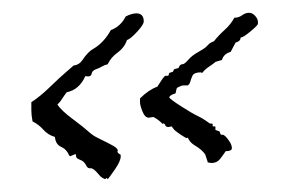

<svg xmlns="http://www.w3.org/2000/svg" viewBox="-20 -356 467 302"><path d="M97.7 -113.3 90.8 -110.4Q89.8 -110.4 88.9 -111.3Q85 -121.1 76.2 -125Q67.4 -128.9 66.4 -140.6Q55.7 -143.6 48.3 -151.9Q41 -160.2 31.2 -165Q29.3 -174.8 29.3 -182.6V-195.3Q43 -204.1 58.6 -219.2Q74.2 -234.4 84 -242.7Q93.8 -251 95.7 -252.9Q104.5 -253.9 109.4 -261.2Q114.3 -268.6 118.7 -272.9Q123 -277.3 127 -279.3Q143.6 -289.1 154.3 -308.6Q169.9 -314.5 177.7 -330.1Q187.5 -335 194.3 -335Q206.1 -335 206.1 -322.3Q206.1 -317.4 195.8 -306.2Q185.5 -294.9 179.7 -293Q175.8 -281.2 165 -273.4Q154.3 -265.6 149.4 -254.9Q144.5 -253.9 140.6 -251.5Q136.7 -249 130.9 -247.1Q125 -245.1 124 -239.7Q123 -234.4 114.3 -236.3Q104.5 -214.8 85 -210.9Q81.1 -206.1 78.1 -201.2Q75.2 -196.3 70.3 -191.4Q77.1 -181.6 94.2 -168.9Q111.3 -156.2 118.2 -149.9Q125 -143.6 131.8 -140.1Q138.7 -136.7 149.4 -131.3Q160.2 -126 163.1 -123Q166 -120.1 165 -118.7Q164.1 -117.2 166 -115.2Q168 -113.3 168.9 -113.3Q169.9 -113.3 169.9 -109.9Q169.9 -106.4 167.5 -101.1Q165 -95.7 161.6 -90.8Q158.2 -85.9 154.8 -81.1Q151.4 -76.2 149.4 -74.2L147.5 -76.2L145.5 -74.2Q139.6 -76.2 135.7 -81.1Q127 -91.8 122.6 -91.3Q118.2 -90.8 116.2 -94.7Q114.3 -98.6 111.8 -101.1Q109.4 -103.5 104 -105.5Q98.6 -107.4 99.6 -113.3ZM220.7 -171.9 213.9 -170.9Q208 -170.9 204.1 -180.7Q200.2 -190.4 200.2 -195.3V-201.2Q213.9 -214.8 227.5 -219.7Q229.5 -222.7 232.9 -228Q236.3 -233.4 238.3 -235.4Q240.2 -237.3 241.7 -236.8Q243.2 -236.3 245.1 -237.3L246.1 -241.2L252 -243.2L253.9 -247.1L260.7 -249L262.7 -252.9Q264.6 -254.9 266.6 -254.9Q268.6 -254.9 271 -256.8Q273.4 -258.8 276.4 -262.2Q279.3 -265.6 283.2 -268.6Q287.1 -271.5 290.5 -273.4Q293.9 -275.4 298.8 -278.3Q303.7 -281.2 307.1 -285.2Q310.5 -289.1 316.4 -291Q324.2 -300.8 333.5 -309.1Q342.8 -317.4 348.6 -328.1Q355.5 -328.1 360.8 -332Q366.2 -335.9 371.6 -335.9Q377 -335.9 381.3 -331.1Q385.7 -326.2 385.7 -321.3V-318.4Q384.8 -315.4 373.5 -306.2Q362.3 -296.9 358.4 -296.9Q358.4 -291 350.6 -289.1L342.8 -274.4Q332 -271.5 329.1 -261.7L319.3 -258.8Q314.5 -254.9 308.6 -251Q302.7 -247.1 297.9 -241.2L295.9 -242.2Q285.2 -242.2 282.7 -236.8Q280.3 -231.4 279.3 -227.5Q278.3 -223.6 275.4 -221.7H270.5Q264.6 -221.7 262.7 -219.7Q257.8 -218.8 257.3 -214.8Q256.8 -210.9 255.9 -209Q248 -207 246.1 -203.1Q247.1 -200.2 264.6 -189Q282.2 -177.7 290.5 -173.8Q298.8 -169.9 304.7 -165.5Q310.5 -161.1 311.5 -161.6Q312.5 -162.1 314.5 -161.1V-157.2H318.4Q319.3 -155.3 318.8 -153.8Q318.4 -152.3 319.3 -151.4L325.2 -149.4L327.1 -144.5Q329.1 -143.6 330.1 -144Q331.1 -144.5 334 -142.1Q336.9 -139.6 340.8 -133.8Q344.7 -127.9 344.7 -123Q344.7 -118.2 335 -118.2Q331.1 -112.3 326.2 -106Q321.3 -99.6 312.5 -99.6L306.6 -100.6V-101.6L302.7 -113.3Q296.9 -121.1 287.6 -126.5Q278.3 -131.8 275.4 -139.6Q274.4 -138.7 273.4 -138.7Q272.5 -138.7 263.7 -144.5Q254.9 -150.4 252.9 -153.3Q251 -156.2 250 -157.2L245.1 -156.2Q241.2 -156.2 240.2 -158.7Q239.3 -161.1 237.3 -162.1L235.4 -161.1Q234.4 -163.1 228.5 -167.5Q222.7 -171.9 220.7 -171.9Z"/></svg>

Font: Mountains of Christmas
Style: Regular
Weight: 400
Designer: Crystal Kluge
Foundry: Font Diner, Inc DBA Tart Workshop
Version: Version 1.002